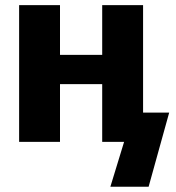

<svg xmlns="http://www.w3.org/2000/svg" viewBox="-20 -538 666 728"><path d="M621.5 -111 543.5 170H398.5L450.5 0H367.5V-219H207.5V0H52.5V-518.5H207.5V-330H367.5V-518.5H522.5V-111Z"/></svg>

Font: Lato ExtraBold
Style: Regular
Weight: 800
Designer: Lukasz Dziedzic with Adam Twardoch and Botio Nikoltchev
Foundry: tyPoland Lukasz Dziedzic
Version: Version 2.015; 2015-08-06; http://www.latofonts.com/